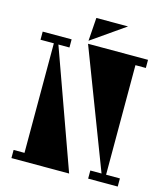

<svg xmlns="http://www.w3.org/2000/svg" viewBox="-133 -1038 995 1141"><g transform="rotate(15 364.5 -467.5)"><path d="M317 -935H512L307 -792ZM208 -724H140L400 0H45V-50H112V-724H30V-774H208ZM614 -50H699V0H517V-50H586L309 -774H678V-724H614Z"/></g></svg>

Font: Chokokutai
Style: Regular
Weight: 400
Designer: 108号,108go
Foundry: Font Zone 108
Version: Version 1.000; ttfautohint (v1.8.3)